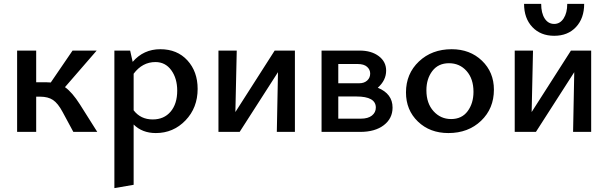

<svg xmlns="http://www.w3.org/2000/svg" viewBox="-20 -678 3128 987"><path d="M391 -141 480 0H357L302 -102Q278 -147 252.5 -164Q227 -181 187 -181H166V0H68V-418H166V-255H220Q235 -255 241 -254L353 -418H477L314 -230Q351 -204 391 -141Z M804 -425Q891 -425 943.5 -367.5Q996 -310 996 -221Q996 -124 933.5 -59Q871 6 781 6Q711 6 667 -38V272L568 289V-418H649L662 -360Q718 -425 804 -425ZM765 -64Q823 -64 857 -104Q891 -144 891 -212Q891 -275 860.5 -317Q830 -359 779 -359Q712 -359 667 -299V-111Q703 -64 765 -64Z M1496 -418V0H1403L1409 -307L1212 0H1103V-418H1197L1190 -102L1392 -418Z M1922 -227Q1998 -196 1998 -125Q1998 -69 1953 -34.5Q1908 0 1832 0H1633V-418H1829Q1889 -418 1927 -389.5Q1965 -361 1965 -315Q1965 -265 1922 -227ZM1818 -349H1719V-250H1827Q1852 -250 1867.5 -264Q1883 -278 1883 -300Q1883 -320 1867 -334.5Q1851 -349 1818 -349ZM1835 -68Q1872 -68 1892 -84Q1912 -100 1912 -125Q1912 -182 1812 -182H1719V-68Z M2285 6Q2190 6 2128.5 -53Q2067 -112 2067 -203Q2067 -299 2133.5 -362Q2200 -425 2302 -425Q2396 -425 2457.5 -366Q2519 -307 2519 -217Q2519 -120 2453 -57Q2387 6 2285 6ZM2299 -66Q2354 -66 2384 -106.5Q2414 -147 2414 -206Q2414 -273 2378.5 -313Q2343 -353 2288 -353Q2233 -353 2202.5 -313Q2172 -273 2172 -214Q2172 -147 2208.5 -106.5Q2245 -66 2299 -66Z M2674 -658H2762Q2762 -611 2780 -583Q2798 -555 2829 -555Q2859 -555 2877.5 -583.5Q2896 -612 2896 -658H2983Q2983 -584 2941 -539Q2899 -494 2829 -494Q2759 -494 2716.5 -539Q2674 -584 2674 -658ZM3019 -418V0H2926L2932 -307L2735 0H2626V-418H2720L2713 -102L2915 -418Z"/></svg>

Font: EauTestText Semibold
Style: Regular
Weight: 600
Designer: Christian Thalmann (Catharsis Fonts)
Version: Version 0.001;PS 000.001;hotconv 1.0.88;makeotf.lib2.5.64775